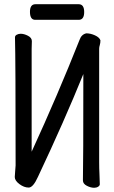

<svg xmlns="http://www.w3.org/2000/svg" viewBox="-20 -872 540 910"><path d="M426 18Q410 18 391.5 8.5Q373 -1 373 -17Q375 -93 375 -521Q285 -299 160 -34Q137 17 116 17Q94 17 72 0.5Q50 -16 50 -33L52 -62Q54 -79 54 -88Q54 -587 51 -695Q51 -703 59.5 -707.5Q68 -712 78 -712Q94 -712 112.5 -702.5Q131 -693 131 -677L130 -640V-153Q254 -423 357 -683Q366 -709 389 -714Q409 -714 430 -704.5Q451 -695 456 -681Q456 -668 453 -658.5Q450 -649 450 -641V-105Q450 -74 451.5 -45Q453 -16 453 1Q453 8 445 13Q437 18 426 18ZM147 -778Q122 -778 122 -816Q122 -852 148 -852H353Q379 -852 379 -815Q379 -778 353 -778Z"/></svg>

Font: LXGW WenKai Mono TC
Style: Bold
Weight: 700
Designer: LXGW / Fontworks Inc.
Foundry: LXGW / Fontworks Inc.
Version: Version 1.330